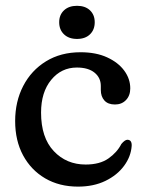

<svg xmlns="http://www.w3.org/2000/svg" viewBox="-20 -648 509 678"><path d="M440 -336Q440 -310.5 425 -294.8Q410 -279 386 -279Q361.5 -279 348.8 -293Q336 -307 336 -330.5V-344.5Q336 -373.5 313.8 -391.5Q291.5 -409.5 251.5 -409.5Q196.5 -409.5 160.8 -366Q125 -322.5 125 -250.5Q125 -162 169.8 -114.5Q214.5 -67 282.5 -67Q332.5 -67 363 -88.5Q393.5 -110 408.5 -139.5Q421 -154.5 430 -154.5Q446 -154 445 -133Q442.5 -95.5 418.2 -62.5Q394 -29.5 352.2 -9.2Q310.5 11 255.5 11Q189.5 11 139.5 -18.2Q89.5 -47.5 61.5 -99.5Q33.5 -151.5 33.5 -220.5Q33.5 -289.5 62 -344.5Q90.5 -399.5 142.5 -431.5Q194.5 -463.5 264.5 -463.5Q319 -463.5 358.2 -445.5Q397.5 -427.5 418.8 -398.5Q440 -369.5 440 -336ZM252 -510.5Q223 -510.5 206 -526.8Q189 -543 189 -569.5Q189 -595.5 206 -611.5Q223 -627.5 252 -627.5Q281 -627.5 297.8 -611.5Q314.5 -595.5 314.5 -569.5Q314.5 -543 297.8 -526.8Q281 -510.5 252 -510.5Z"/></svg>

Font: Fraunces 72pt SuperSoft
Style: Regular
Weight: 400
Version: Version 1.000;[b76b70a41]